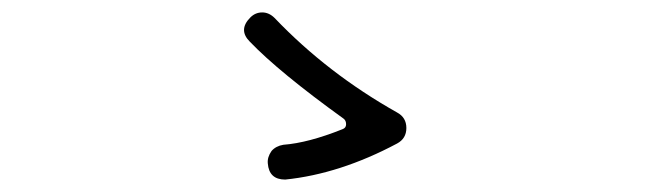

<svg xmlns="http://www.w3.org/2000/svg" viewBox="-20 -561 1040 309"><path d="M439 -272Q413 -272 411 -298Q410 -308 417 -318Q424 -326 436 -328Q476 -331 531 -353Q537 -355 537 -361Q537 -367 533 -370Q429 -445 382 -494Q363 -513 383 -533Q391 -541 402 -541Q413 -541 422 -532Q507 -443 619 -380Q634 -372 634 -355Q634 -338 619 -330Q527 -281 439 -272Z"/></svg>

Font: Shin Retro Maru Gothic Regular
Style: Regular
Weight: 400
Designer: Iose
Foundry: Typographish
Version: Version 1.002